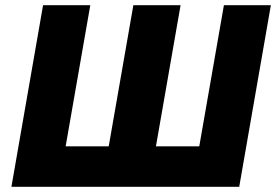

<svg xmlns="http://www.w3.org/2000/svg" viewBox="-20 -720 1064 740"><path d="M748 -156H581L676 -700H494L399 -156H233L328 -700H146L24 0H902L1024 -700H843Z"/></svg>

Font: Fixel Display ExtraBold
Style: Italic
Weight: 800
Italic angle: -10°
Designer: AlfaBravo + MacPaw
Foundry: Kyrylo Tkachov, Marchela Mozhyna, Serhii Makarenko, Maria Weinstein, Zakhar Kryvoshyya
Version: Version 1.210;Glyphs 3.2 (3217)